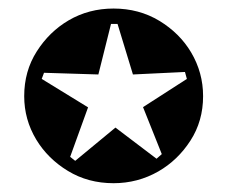

<svg xmlns="http://www.w3.org/2000/svg" viewBox="-20 -490 526 445"><path d="M247.6 -194.3 342.8 -122.1 355 -132.8 311.5 -241.7 413.1 -307.1 408.7 -323.2 288.1 -317.4 252.4 -434.6H237.3L208 -317.4L82 -321.3L76.7 -307.1L184.1 -241.2L142.6 -126.5L154.3 -117.2ZM243.2 -65.4Q184.1 -65.4 137.5 -93.8Q90.8 -122.1 64 -166.5Q36.1 -212.9 36.1 -267.1Q36.1 -325.2 65.2 -370.8Q94.2 -416.5 139.2 -442.9Q186 -470.2 243.2 -470.2Q302.2 -470.2 349.4 -441.7Q396.5 -413.1 422.9 -368.7Q450.7 -321.8 450.7 -267.1Q450.7 -209.5 421.4 -164.1Q392.1 -118.7 347.2 -92.8Q299.3 -65.4 243.2 -65.4Z"/></svg>

Font: Noon
Style: Regular
Weight: 400
Designer: Mohammad Saleh Souzanchi
Foundry: Farsi Font Store
Version: Version 0.09